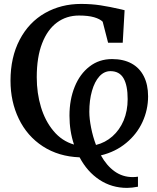

<svg xmlns="http://www.w3.org/2000/svg" viewBox="-20 -771 778 954"><path d="M73.2 -181.2Q32.2 -266.1 32.2 -370.1Q32.2 -486.3 77.6 -573.2Q123 -660.2 204.1 -706.5Q284.2 -751.5 382.3 -751.5Q434.1 -751.5 479.2 -744.6Q524.4 -737.8 583.5 -724.1L599.1 -720.2L589.8 -558.6H517.1L490.2 -663.1Q476.6 -676.8 447.5 -685.3Q418.5 -693.8 372.6 -693.8Q310.1 -693.8 262.9 -658.9Q215.8 -624 189.5 -556.2Q162.6 -487.8 162.6 -387.2Q162.6 -308.1 183.6 -238.8Q204.6 -169.4 245.6 -120.6Q287.1 -70.3 347.7 -52.7Q325.2 -119.6 325.2 -196.3Q325.2 -275.9 351.1 -339.8Q377 -403.8 424.8 -440.4Q472.2 -477.5 537.1 -477.5Q593.3 -477.5 633.5 -455.6Q673.8 -433.6 694.8 -391.6Q715.8 -350.1 715.8 -292.5Q715.8 -225.6 688 -165Q660.2 -104.5 607.4 -61Q554.2 -16.6 481.4 1Q509.8 52.2 549.6 80.6Q589.4 108.9 639.2 108.9Q653.3 108.9 665.5 106.9V156.7Q634.8 162.6 611.3 162.6Q535.2 162.6 474.1 122.3Q413.1 82 375.5 10.7Q271 6.8 192.9 -43.9Q114.7 -94.7 73.2 -181.2ZM594.2 -171.9Q614.3 -220.2 614.3 -278.3Q614.3 -346.7 593.8 -382.1Q573.2 -417.5 528.8 -417.5Q497.6 -417.5 473.9 -391.6Q450.2 -365.7 437 -319.3Q423.8 -273.4 423.8 -215.3Q423.8 -181.6 432.6 -136.7Q441.4 -91.8 457 -50.8Q502.9 -62 538.6 -93.5Q574.2 -125 594.2 -171.9Z"/></svg>

Font: Merriweather
Style: Regular
Weight: 400
Designer: Eben Sorkin
Foundry: Eben Sorkin
Version: Version 1.584; ttfautohint (v1.8.1)